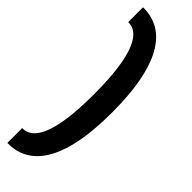

<svg xmlns="http://www.w3.org/2000/svg" viewBox="-312 -695 931 931"><g transform="rotate(45 153.0 -230.0)"><path d="M10.7 234.9C153.8 237.3 265.6 122.1 265.6 -228.5C265.6 -581.1 153.8 -697.8 10.7 -695.3V-593.8C83 -596.2 141.1 -508.8 141.1 -228.5C141.1 49.8 83 135.7 10.7 133.3Z"/></g></svg>

Font: Now Black
Style: Regular
Weight: 400
Designer: Alfredo Marco Pradil
Foundry: Alfredo Marco Pradil
Version: Version 1.200;hotconv 1.0.109;makeotfexe 2.5.65596